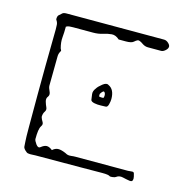

<svg xmlns="http://www.w3.org/2000/svg" viewBox="-76 -520 571 594"><g transform="rotate(15 209.5 -223.0)"><path d="M326 3Q322 -1 301.5 -1Q281 -1 231 -0.5Q181 0 87 0Q81 0 75.5 0.5Q70 1 64 0Q60 0 53.5 -6.5Q47 -13 47 -18Q47 -22 46 -33.5Q45 -45 45 -79Q45 -113 45 -183Q45 -221 45.5 -273.5Q46 -326 47 -393Q47 -400 46.5 -407.5Q46 -415 41 -422Q40 -423 40.5 -428Q41 -433 43 -436Q50 -442 53.5 -445.5Q57 -449 67 -449H379Q387 -449 394 -442Q401 -435 399 -429Q398 -424 391.5 -418.5Q385 -413 379 -413H337Q328 -413 320 -418Q306 -428 301 -426Q296 -424 290 -418.5Q284 -413 266 -413H243Q231 -424 218.5 -423Q206 -422 192 -417.5Q178 -413 161 -413H97Q91 -413 85.5 -412.5Q80 -412 75 -409Q75 -390 73.5 -374.5Q72 -359 77 -340Q78 -337 79.5 -335Q81 -333 78 -329Q74 -322 74 -313Q74 -287 73.5 -266.5Q73 -246 73 -220Q73 -213 78 -203Q83 -193 78 -186Q72 -179 75 -169Q78 -159 81 -153Q85 -145 80 -138Q75 -131 75 -120Q77 -113 81.5 -106Q86 -99 81 -92Q77 -86 75.5 -75.5Q74 -65 74 -49Q74 -44 81.5 -33.5Q89 -23 96 -29Q106 -37 114 -37Q122 -37 132 -29Q143 -39 155.5 -37Q168 -35 181 -28Q187 -26 194 -27Q201 -28 208 -28H376Q381 -28 388 -29Q395 -30 396 -24Q399 -14 399 -9Q399 2 389 0.5Q379 -1 366.5 -4Q354 -7 345 0Q343 2 335.5 3Q328 4 326 3ZM258 -202Q254 -202 243 -201.5Q232 -201 222 -203Q212 -205 210 -210Q209 -218 207.5 -228Q206 -238 214 -248Q218 -255 230 -264.5Q242 -274 249 -269Q269 -260 269 -229Q269 -222 266.5 -212Q264 -202 258 -202ZM243 -226Q245 -226 245.5 -229Q246 -232 246 -234Q246 -242 242 -245Q240 -247 236.5 -243.5Q233 -240 232 -238Q230 -236 230 -233.5Q230 -231 230 -228Q231 -226 236.5 -226Q242 -226 243 -226Z"/></g></svg>

Font: Sankofa Display
Style: Regular
Weight: 400
Designer: Batsirai Madzonga
Foundry: Batsirai Madzonga
Version: Version 1.000; ttfautohint (v1.8.4.7-5d5b)